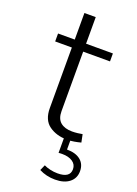

<svg xmlns="http://www.w3.org/2000/svg" viewBox="-161 -703 705 988"><g transform="rotate(20 192.0 -209.5)"><path d="M379.9 134.8Q379.9 173.8 351.1 196.5Q322.3 219.2 272.9 219.2Q225.1 219.2 185.5 198.7L199.2 168Q213.4 175.3 233.6 179.9Q253.9 184.6 274.4 184.6Q342.3 184.6 342.3 137.7Q342.3 111.8 320.8 97.2Q299.3 82.5 263.2 82.5Q258.3 82.5 253.4 82.8Q248.5 83 243.7 83.5V-0.5H278.8V52.7Q326.7 52.7 353.3 74.5Q379.9 96.2 379.9 134.8ZM327.1 -49.3 335.9 -6.3Q318.4 -1.5 299.1 1.7Q279.8 4.9 260.3 4.9Q202.6 4.9 162.6 -23.9Q122.6 -52.7 122.6 -117.7V-449.2H31.2V-492.7H122.6V-638.2H184.6V-492.7H331.5V-449.2H184.6V-123.5Q184.6 -82 207.5 -62.7Q230.5 -43.5 271 -43.5Q286.1 -43.5 301.8 -45.4Q317.4 -47.4 327.1 -49.3Z"/></g></svg>

Font: Estedad-FD Light
Style: Regular
Weight: 300
Designer: Amin Abedi
Version: Version 7.3